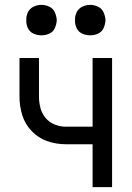

<svg xmlns="http://www.w3.org/2000/svg" viewBox="-20 -768 540 788"><path d="M150 -623Q133 -623 117.5 -630Q102 -637 94.5 -652.5Q87 -668 88 -685Q87 -702 94.5 -717.5Q102 -733 117.5 -740.5Q133 -748 150 -748Q167 -748 182.5 -740.5Q198 -733 205 -717.5Q212 -702 213 -685Q212 -668 205 -652.5Q198 -637 182.5 -630Q167 -623 150 -623ZM350 -623Q333 -623 317.5 -630Q302 -637 294.5 -652.5Q287 -668 288 -685Q287 -702 294.5 -717.5Q302 -733 317.5 -740.5Q333 -748 350 -748Q367 -748 382.5 -740.5Q398 -733 405 -717.5Q412 -702 413 -685Q412 -668 405 -652.5Q398 -637 382.5 -630Q367 -623 350 -623ZM360 0V-176H250Q211 -176 174.5 -188.5Q138 -201 110.5 -229.5Q83 -258 71.5 -295Q60 -332 60 -371V-530H140V-371Q140 -348 146 -325Q152 -302 167 -284Q182 -266 204.5 -257Q227 -248 250 -248H360V-530H440V0Z"/></svg>

Font: Iosevka SS01
Style: Regular
Weight: 400
Monospace: yes
Designer: Belleve Invis
Foundry: Belleve Invis
Version: 2.3.3; ttfautohint (v1.8.3)